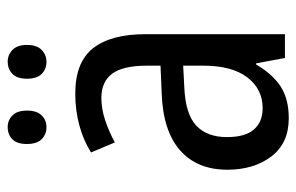

<svg xmlns="http://www.w3.org/2000/svg" viewBox="-156 -606 772 500"><g transform="rotate(-90 230.0 -356.0)"><path d="M236 -546Q318 -546 354.5 -499.5Q391 -453 391 -363V0H329L315 -75H312Q287 -32 254.5 -11Q222 10 172 10Q107 10 72.5 -35.5Q38 -81 38 -150Q38 -229 89 -273.5Q140 -318 239 -321L309 -324V-359Q309 -422 288 -450Q267 -478 225 -478Q197 -478 168 -468.5Q139 -459 109 -443L83 -505Q115 -525 154 -535.5Q193 -546 236 -546ZM252 -262Q183 -259 153 -231Q123 -203 123 -151Q123 -103 143 -80.5Q163 -58 198 -58Q248 -58 278.5 -98Q309 -138 309 -213V-265ZM105 -672Q105 -698 117.5 -710Q130 -722 149 -722Q167 -722 179.5 -709.5Q192 -697 192 -672Q192 -646 179.5 -633.5Q167 -621 149 -621Q130 -621 117.5 -633.5Q105 -646 105 -672ZM275 -672Q275 -698 288 -710Q301 -722 319 -722Q337 -722 350 -709.5Q363 -697 363 -672Q363 -646 350 -633.5Q337 -621 319 -621Q300 -621 287.5 -633.5Q275 -646 275 -672Z"/></g></svg>

Font: Noto Sans Malayalam Condensed
Style: Regular
Weight: 400
Width: 3
Designer: Jelle Bosma - Monotype Design Team
Foundry: Monotype Imaging Inc.
Version: Version 2.104; ttfautohint (v1.8.4.7-5d5b)